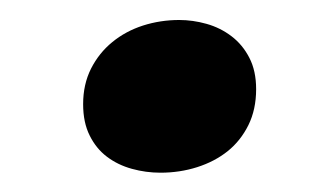

<svg xmlns="http://www.w3.org/2000/svg" viewBox="-20 -155 323 194"><path d="M238.8 -64.9Q238.8 -44.4 231 -28.6Q223.1 -12.7 210 -2.2Q196.8 8.3 179.2 13.9Q161.6 19.5 142.1 19.5Q127.4 19.5 113.3 15.6Q99.1 11.7 88.1 3.4Q77.1 -4.9 70.6 -18.1Q64 -31.2 64 -49.8Q64 -69.8 72 -85.7Q80.1 -101.6 93.5 -112.5Q106.9 -123.5 124.5 -129.2Q142.1 -134.8 161.1 -134.8Q174.8 -134.8 188.7 -130.9Q202.6 -127 213.9 -118.4Q225.1 -109.9 231.9 -96.7Q238.8 -83.5 238.8 -64.9Z"/></svg>

Font: Gentium Book Basic
Style: Bold
Weight: 700
Designer: J. Victor Gaultney and Annie Olsen
Foundry: SIL International
Version: Version 1.102; 2013; Maintenance release